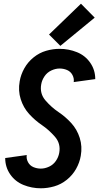

<svg xmlns="http://www.w3.org/2000/svg" viewBox="-20 -1006 540 1034"><path d="M305 -759 244 -820 416 -986 490 -911ZM200 8Q151 8 106.5 -10Q62 -28 35 -67Q8 -106 8 -155L124 -171Q121 -151 131 -132.5Q141 -114 160 -106Q179 -98 200 -98Q222 -98 244.5 -108.5Q267 -119 281 -139.5Q295 -160 299 -183Q308 -233 275.5 -270Q243 -307 205.5 -332.5Q168 -358 137 -392Q106 -426 91.5 -472Q77 -518 86 -568Q92 -604 111 -638Q130 -672 161 -697Q192 -722 228.5 -732.5Q265 -743 301 -743Q350 -743 394.5 -725Q439 -707 466 -668Q493 -629 493 -580L377 -564Q380 -584 370 -602.5Q360 -621 341 -629Q322 -637 301 -637Q279 -637 256.5 -626.5Q234 -616 220 -595.5Q206 -575 202 -552Q193 -502 225 -465Q257 -428 295 -402.5Q333 -377 364 -343Q395 -309 409.5 -263Q424 -217 415 -167Q409 -131 390 -97Q371 -63 340 -38Q309 -13 272.5 -2.5Q236 8 200 8Z"/></svg>

Font: Iosevka SS08
Style: Bold Italic
Weight: 700
Italic angle: -10°
Monospace: yes
Designer: Belleve Invis
Foundry: Belleve Invis
Version: 2.1.0; ttfautohint (v1.8.2)